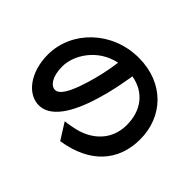

<svg xmlns="http://www.w3.org/2000/svg" viewBox="-161 -1008 1322 1322"><g transform="rotate(45 500.0 -347.5)"><path d="M446 -617C435 -534 416 -449 393 -375C352 -240 313 -177 271 -177C232 -177 192 -226 192 -327C192 -437 281 -583 446 -617ZM582 -620C717 -597 792 -494 792 -356C792 -210 692 -118 564 -88C537 -82 509 -76 471 -72L546 47C798 8 927 -141 927 -352C927 -570 771 -742 523 -742C264 -742 64 -545 64 -314C64 -145 156 -23 267 -23C376 -23 462 -147 522 -349C551 -443 568 -535 582 -620Z"/></g></svg>

Font: Noto Sans CJK TC
Style: Bold
Weight: 700
Designer: Ryoko NISHIZUKA 西塚涼子 (kana, bopomofo & ideographs); Paul D. Hunt (Latin, Greek & Cyrillic); Sandoll Communications 산돌커뮤니
Foundry: Adobe
Version: Version 2.004;hotconv 1.0.118;makeotfexe 2.5.65603